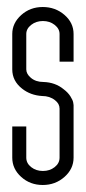

<svg xmlns="http://www.w3.org/2000/svg" viewBox="-20 -513 245 548"><path d="M190 -416V-337H150V-416Q150 -431 136 -442Q122 -453 102.5 -453Q83 -453 69 -442Q55 -431 55 -416V-315Q55 -302 68 -291Q82 -279 104 -279Q138 -278 162 -258Q174 -249 181 -238Q188 -227 189 -220L190 -213V-63Q190 -31 164 -8Q138 15 102 15Q66 15 40.5 -8Q15 -31 15 -63V-152H55V-63Q55 -47 69 -36Q83 -25 102.5 -25Q122 -25 136 -36Q150 -47 150 -63V-203Q150 -217 137 -227Q122 -239 100 -239Q67 -241 43 -260Q15 -282 15 -315V-416Q15 -447 40.5 -470Q66 -493 102 -493Q138 -493 164 -470.5Q190 -448 190 -416Z"/></svg>

Font: RIT Chingam
Style: Regular
Weight: 400
Version: Version 1.2.1